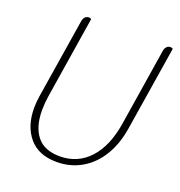

<svg xmlns="http://www.w3.org/2000/svg" viewBox="-129 -813 873 933"><g transform="rotate(20 307.5 -347.0)"><path d="M73 -200Q73 -226 78 -261L143 -669Q145 -686 153 -695Q161 -704 174 -704Q179 -704 186 -700L119 -277Q113 -238 113 -203Q113 -117 151.5 -69Q190 -21 270 -21Q362 -21 423 -87.5Q484 -154 503 -277L565 -669Q567 -686 575 -695Q583 -704 596 -704Q601 -704 608 -700L538 -261Q525 -179 487.5 -117.5Q450 -56 392.5 -23Q335 10 265 10Q171 10 122 -48Q73 -106 73 -200Z"/></g></svg>

Font: Thasadith
Style: Italic
Weight: 400
Italic angle: -9°
Designer: Cadson Demak Co.,Ltd.
Foundry: Cadson Demak Co.,Ltd.
Version: Version 1.000; ttfautohint (v1.6)